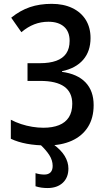

<svg xmlns="http://www.w3.org/2000/svg" viewBox="-20 -744 552 995"><path d="M224.1 9.8Q108.9 9.8 36.1 -24.9V-123.5Q61 -110.4 89.1 -101.1Q117.2 -91.8 147 -86.9Q176.8 -82 204.6 -82Q252.4 -82 285.9 -95.5Q319.3 -108.9 336.9 -136.5Q354.5 -164.1 354.5 -206.1Q354.5 -265.6 313 -295.2Q271.5 -324.7 188.5 -324.7H122.6V-416.5H186.5Q237.3 -416.5 271.5 -429Q305.7 -441.4 323.2 -467Q340.8 -492.7 340.8 -532.2Q340.8 -580.1 311.8 -605.7Q282.7 -631.3 231 -631.3Q191.9 -631.3 157.5 -617.9Q123 -604.5 90.8 -577.1L38.1 -652.3Q84.5 -689.9 135 -707Q185.5 -724.1 247.6 -724.1Q309.1 -724.1 354.5 -702.4Q399.9 -680.7 424.6 -640.9Q449.2 -601.1 449.2 -546.9Q449.2 -478.5 411.1 -434.3Q373 -390.1 301.3 -375V-371.6Q381.3 -360.8 423.3 -316.9Q465.3 -272.9 465.3 -199.2Q465.3 -132.8 435.8 -85.9Q406.2 -39.1 351.8 -14.6Q297.4 9.8 224.1 9.8ZM226.1 230.5Q210 230.5 194.3 228.3Q178.7 226.1 164.1 221.2V153.3Q174.3 156.7 186.5 158.7Q198.7 160.6 210 160.6Q230.5 160.6 241.7 149.4Q252.9 138.2 252.9 115.7Q252.9 86.9 235.6 59.8Q218.3 32.7 184.6 1.5H253.4Q295.9 32.2 315.2 64.2Q334.5 96.2 334.5 129.4Q334.5 176.3 305.2 203.4Q275.9 230.5 226.1 230.5Z"/></svg>

Font: Open Sans
Style: Regular
Weight: 600
Width: 3
Foundry: Ascender Corporation
Version: Version 1.000